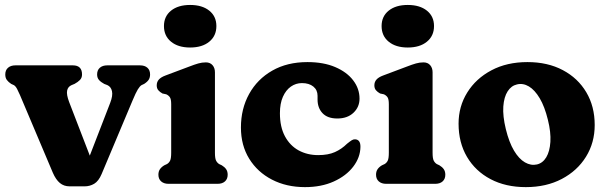

<svg xmlns="http://www.w3.org/2000/svg" viewBox="-20 -742 2452 775"><path d="M321.3 10.2H261.3Q237.8 10.2 221.6 -3.4Q205.3 -17 193.3 -44.7L60.5 -358.6Q55.4 -370.6 49.1 -382.7Q42.7 -394.8 35.9 -398.4L25.1 -403.4Q14.1 -410.6 7.7 -419.2Q1.3 -427.8 1.3 -441.4Q1.3 -459 12.5 -468.6Q23.6 -478.2 42.3 -478.2H274.1Q311.1 -478.2 311.1 -441.4Q311.1 -427.8 302.7 -419.2Q294.3 -410.6 280.9 -403.4L268.9 -398.4Q254 -392 250.9 -376.1Q247.8 -360.2 259 -330.4L363.3 -59.8L321.5 -59.7L424.8 -326.8Q436.1 -356.1 432 -374Q428 -391.8 413.5 -398.4L400.6 -403.4Q387.2 -410.5 379.6 -419.2Q372 -427.8 372 -441.4Q372 -459 383.1 -468.6Q394.2 -478.2 413 -478.2H544.8Q564.1 -478.2 574.9 -468.6Q585.8 -459 585.8 -441.4Q585.8 -429.4 580.6 -420.8Q575.4 -412.2 562 -403.4L551.4 -398.4Q544.6 -394.4 536.4 -381.3Q528.3 -368.2 514.8 -335.8L390.2 -39.5Q378.1 -10.9 360.3 -0.3Q342.5 10.2 321.3 10.2Z M847.6 -450.2V-125.8Q847.6 -102.9 852.1 -93.8Q856.7 -84.7 864.6 -79.8L875.2 -74.8Q886.6 -68 892.8 -59Q899 -50 899 -36.8Q899 -19.6 888.1 -9.8Q877.3 0 858 0H660.4Q641.6 0 630.5 -9.8Q619.4 -19.6 619.4 -36.8Q619.4 -50 625.6 -59Q631.8 -68 643.2 -74.8L654 -79.8Q662.3 -84.7 666.7 -93.8Q671 -102.9 671 -125.8V-321.4Q671 -341.8 665.6 -349.6Q660.1 -357.4 650.8 -361.4L635.8 -364.6Q625.5 -370.2 619.1 -377.7Q612.6 -385.2 612.6 -397.4Q612.6 -411.2 621.1 -420.8Q629.5 -430.4 647.8 -437.2L743.6 -473.2Q765.5 -481.7 780.4 -485.9Q795.3 -490.2 811 -490.2Q828 -490.2 837.8 -479Q847.6 -467.8 847.6 -450.2ZM747.4 -550.2Q699 -550.2 670.4 -573.7Q641.8 -597.1 641.8 -636.8Q641.8 -676 670.4 -699Q699 -722 747.4 -722Q796.1 -722 824.7 -699Q853.4 -676 853.4 -636.8Q853.4 -597.1 824.7 -573.7Q796.1 -550.2 747.4 -550.2Z M1431.2 -343.8Q1431.2 -309.9 1406.7 -286.8Q1382.3 -263.7 1341.6 -263.7Q1302 -263.7 1281.9 -285.1Q1261.8 -306.4 1261.8 -340.1V-355.4Q1261.8 -378.8 1244.7 -392.7Q1227.6 -406.6 1198.8 -406.6Q1174.3 -406.6 1154.1 -392.5Q1134 -378.4 1121.9 -351.3Q1109.9 -324.2 1109.9 -284.9Q1109.9 -229.4 1130.3 -191.6Q1150.8 -153.8 1185.7 -134.8Q1220.7 -115.9 1264.4 -115.9Q1304.6 -115.9 1331.8 -128.1Q1359.1 -140.3 1380.9 -161.9Q1393.3 -171.9 1400 -176Q1406.7 -180.1 1413.3 -179.7Q1423.7 -179.3 1429.3 -172Q1435 -164.8 1434.9 -149.3Q1434.4 -106.7 1405.9 -69.4Q1377.5 -32.2 1327.2 -9.4Q1276.9 13.3 1210.8 13.3Q1136.2 13.3 1077.7 -17Q1019.3 -47.2 985.9 -101.3Q952.5 -155.4 952.5 -227.2Q952.5 -302.9 985.6 -362.7Q1018.6 -422.5 1078.9 -456.9Q1139.2 -491.4 1221 -491.4Q1285.9 -491.4 1333 -471.3Q1380.1 -451.2 1405.6 -417.7Q1431.2 -384.3 1431.2 -343.8Z M1726.1 -450.2V-125.8Q1726.1 -102.9 1730.6 -93.8Q1735.2 -84.7 1743.1 -79.8L1753.7 -74.8Q1765.1 -68 1771.3 -59Q1777.5 -50 1777.5 -36.8Q1777.5 -19.6 1766.6 -9.8Q1755.8 0 1736.5 0H1538.9Q1520.1 0 1509 -9.8Q1497.9 -19.6 1497.9 -36.8Q1497.9 -50 1504.1 -59Q1510.3 -68 1521.7 -74.8L1532.5 -79.8Q1540.8 -84.7 1545.2 -93.8Q1549.5 -102.9 1549.5 -125.8V-321.4Q1549.5 -341.8 1544.1 -349.6Q1538.6 -357.4 1529.3 -361.4L1514.3 -364.6Q1504 -370.2 1497.6 -377.7Q1491.1 -385.2 1491.1 -397.4Q1491.1 -411.2 1499.6 -420.8Q1508 -430.4 1526.3 -437.2L1622.1 -473.2Q1644 -481.7 1658.9 -485.9Q1673.8 -490.2 1689.5 -490.2Q1706.5 -490.2 1716.3 -479Q1726.1 -467.8 1726.1 -450.2ZM1625.9 -550.2Q1577.5 -550.2 1548.9 -573.7Q1520.3 -597.1 1520.3 -636.8Q1520.3 -676 1548.9 -699Q1577.5 -722 1625.9 -722Q1674.6 -722 1703.2 -699Q1731.9 -676 1731.9 -636.8Q1731.9 -597.1 1703.2 -573.7Q1674.6 -550.2 1625.9 -550.2Z M2109 -491.4Q2190.7 -491.4 2251.7 -459Q2312.8 -426.7 2346.6 -369.5Q2380.5 -312.4 2380.5 -237.3Q2380.5 -166.1 2345.4 -109.4Q2310.4 -52.7 2247.7 -19.7Q2185 13.3 2102.4 13.3Q2021.1 13.3 1960.1 -18.9Q1899 -51.1 1865 -108.8Q1831 -166.5 1831 -242.9Q1831 -312.4 1866.1 -368.7Q1901.1 -425.1 1963.6 -458.2Q2026.1 -491.4 2109 -491.4ZM2147.4 -78.2Q2170.9 -83.7 2185 -107.2Q2199.1 -130.7 2201.6 -169.3Q2204.1 -208 2191.6 -258.2Q2178.6 -311.6 2158.6 -345.3Q2138.6 -378.9 2114.9 -393.1Q2091.1 -407.2 2066.7 -401.2Q2043.8 -396.1 2029.1 -373.4Q2014.4 -350.7 2011.6 -312.3Q2008.9 -273.9 2021.7 -221Q2034.8 -167.4 2054.8 -133.9Q2074.8 -100.5 2098.9 -86.6Q2123.1 -72.7 2147.4 -78.2Z"/></svg>

Font: Fraunces SuperSoft Wonky
Style: Regular
Weight: 900
Version: Version 1.000;[b76b70a41]